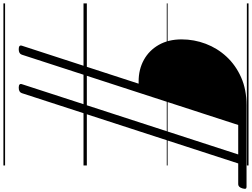

<svg xmlns="http://www.w3.org/2000/svg" viewBox="-200 -832 1512 1153"><g transform="rotate(90 556.5 -255.0)"><path d="M275 389Q248 389 254 370L482 -331H468Q396 -331 339 -362.5Q282 -394 249 -452Q216 -510 216 -589Q216 -664 242.5 -734Q269 -804 320 -859Q371 -914 444 -946.5Q517 -979 611 -979H1102Q1110 -979 1112.5 -974Q1115 -969 1111 -955Q1107 -941 1100.5 -935Q1094 -929 1086 -929H961L539 370Q533 389 506 389Q479 389 485 370L907 -929H730L308 370Q302 389 275 389ZM0 471H973V481H0ZM0 -20H973V0H0ZM0 -505H973V-500H0ZM0 -991H973V-981H0Z"/></g></svg>

Font: Playwrite IE Guides
Style: Regular
Weight: 400
Designer: Veronika Burian, José Scaglione
Foundry: TypeTogether
Version: Version 1.003